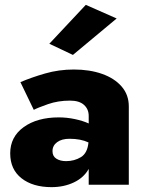

<svg xmlns="http://www.w3.org/2000/svg" viewBox="-20 -760 602 790"><path d="M460 -684 280 -534 183 -580 333 -740ZM119 -308 64 -422Q108 -441 165 -457.5Q222 -474 284 -474Q349 -474 400 -456Q451 -438 480.5 -404Q510 -370 510 -322V0H345V-65Q325 -29 284 -9.5Q243 10 192 10Q115 10 68.5 -26.5Q22 -63 22 -129Q22 -197 77.5 -237Q133 -277 222 -277Q255 -277 288 -270Q321 -263 345 -252V-283Q345 -311 325.5 -328.5Q306 -346 268 -346Q219 -346 177.5 -331.5Q136 -317 119 -308ZM196 -138Q196 -117 212 -107Q228 -97 252 -97Q286 -97 313 -113.5Q340 -130 344 -174Q312 -189 266 -189Q234 -189 215 -175Q196 -161 196 -138Z"/></svg>

Font: Jost* Heavy
Style: Regular
Weight: 800
Version: Version 3.7